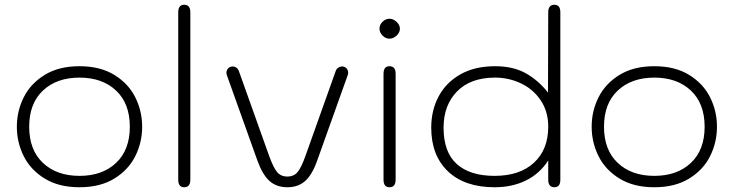

<svg xmlns="http://www.w3.org/2000/svg" viewBox="-20 -779 3092 809"><path d="M51 -245Q51 -311 80 -369Q109 -427 168.5 -463.5Q228 -500 315 -500Q402 -500 461.5 -463.5Q521 -427 550 -369Q579 -311 579 -245Q579 -179 550 -121Q521 -63 461.5 -26.5Q402 10 315 10Q228 10 168.5 -26.5Q109 -63 80 -121Q51 -179 51 -245ZM527 -245Q527 -343 469 -397.5Q411 -452 315 -452Q219 -452 161 -397.5Q103 -343 103 -245Q103 -147 161 -92.5Q219 -38 315 -38Q411 -38 469 -92.5Q527 -147 527 -245Z M731 -22V-727Q731 -759 756 -759Q782 -759 782 -727V-22Q782 10 756 10Q731 10 731 -22Z M1064 -104 936 -462Q934 -468 934 -471Q934 -483 941.5 -491Q949 -499 961 -499Q969 -499 976 -494Q983 -489 986 -481L1113 -125Q1132 -72 1148 -53.5Q1164 -35 1191 -35Q1217 -35 1233 -53Q1249 -71 1267 -122L1395 -481Q1398 -489 1405.5 -494Q1413 -499 1421 -499Q1433 -499 1440 -491Q1447 -483 1447 -472Q1447 -468 1445 -462L1316 -101Q1295 -42 1265.5 -16Q1236 10 1191 10Q1145 10 1115.5 -16.5Q1086 -43 1064 -104Z M1579 -658Q1579 -675 1592 -687.5Q1605 -700 1621 -700Q1637 -700 1651 -687Q1665 -674 1665 -658Q1665 -642 1651 -629Q1637 -616 1621 -616Q1605 -616 1592 -629Q1579 -642 1579 -658ZM1596 -22V-468Q1596 -500 1621 -500Q1647 -500 1647 -468V-22Q1647 10 1621 10Q1596 10 1596 -22Z M1797 -241Q1797 -314 1828 -372.5Q1859 -431 1919.5 -465.5Q1980 -500 2066 -500Q2142 -500 2195 -470.5Q2248 -441 2289 -389L2290 -727Q2290 -759 2316 -759Q2341 -759 2341 -727V-22Q2341 10 2316 10Q2290 10 2290 -22V-103Q2254 -47 2196 -18.5Q2138 10 2064 10Q1938 10 1867.5 -57Q1797 -124 1797 -241ZM2290 -245Q2290 -309 2258.5 -356Q2227 -403 2175.5 -427.5Q2124 -452 2066 -452Q1963 -452 1906 -394Q1849 -336 1849 -241Q1849 -138 1904.5 -88Q1960 -38 2064 -38Q2170 -38 2230 -93.5Q2290 -149 2290 -245Z M2473 -245Q2473 -311 2502 -369Q2531 -427 2590.5 -463.5Q2650 -500 2737 -500Q2824 -500 2883.5 -463.5Q2943 -427 2972 -369Q3001 -311 3001 -245Q3001 -179 2972 -121Q2943 -63 2883.5 -26.5Q2824 10 2737 10Q2650 10 2590.5 -26.5Q2531 -63 2502 -121Q2473 -179 2473 -245ZM2949 -245Q2949 -343 2891 -397.5Q2833 -452 2737 -452Q2641 -452 2583 -397.5Q2525 -343 2525 -245Q2525 -147 2583 -92.5Q2641 -38 2737 -38Q2833 -38 2891 -92.5Q2949 -147 2949 -245Z"/></svg>

Font: Kodchasan ExtraLight
Style: Regular
Weight: 275
Version: Version 1.000; ttfautohint (v1.6)